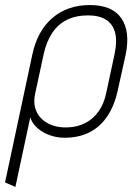

<svg xmlns="http://www.w3.org/2000/svg" viewBox="-26 -528 525 761"><path d="M441 -171 472 -311Q491 -403 455 -455.5Q419 -508 330 -508Q242 -508 182 -457Q122 -406 102 -311L-6 195L35 213L94 -63Q99 -46 112 -31Q125 -16 143.5 -5Q162 6 184.5 12Q207 18 230 18Q286 18 328.5 -3.5Q371 -25 399.5 -67.5Q428 -110 441 -171ZM428 -313 396 -164Q387 -118 365.5 -87.5Q344 -57 312.5 -40.5Q281 -24 240 -23Q210 -22 184 -30.5Q158 -39 139.5 -56.5Q121 -74 113.5 -100Q106 -126 114 -160L147 -313Q158 -363 181 -397.5Q204 -432 239.5 -449.5Q275 -467 323 -467Q367 -467 394 -450Q421 -433 430 -399Q439 -365 428 -313Z"/></svg>

Font: Advent Pro Light
Style: Italic
Weight: 300
Italic angle: -12°
Version: Version 3.000